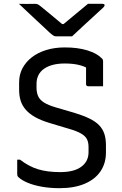

<svg xmlns="http://www.w3.org/2000/svg" viewBox="-20 -966 640 1004"><path d="M319 -718Q387 -718 437 -702.5Q487 -687 511 -662Q516 -658 517.5 -654Q519 -650 519 -645Q519 -625 519 -603Q519 -581 519 -558.5Q519 -536 519 -515Q500 -515 480.5 -515Q461 -515 441 -515Q436 -515 433 -518Q430 -521 430 -526Q430 -539 430 -552.5Q430 -566 430 -580Q430 -594 430 -609Q430 -624 430 -640L458 -596Q434 -615 400 -624.5Q366 -634 319 -634Q284 -634 257 -627Q230 -620 210.5 -606.5Q191 -593 181 -573Q171 -553 171 -528V-508Q171 -482 179.5 -463Q188 -444 210 -430Q232 -416 273 -404L369 -376Q415 -362 447 -346.5Q479 -331 498 -311.5Q517 -292 525.5 -266.5Q534 -241 534 -206V-168Q534 -112 505.5 -70Q477 -28 422.5 -5Q368 18 291 18Q242 18 199.5 10.5Q157 3 125.5 -10Q94 -23 76 -40Q72 -44 71 -47.5Q70 -51 70 -57Q70 -69 70 -81Q70 -93 70 -105.5Q70 -118 70 -131H85Q130 -96 178.5 -81Q227 -66 295 -66Q367 -66 405 -94Q443 -122 443 -170V-197Q443 -222 434.5 -238.5Q426 -255 403.5 -268Q381 -281 339 -293L242 -322Q195 -336 164 -353.5Q133 -371 114.5 -392.5Q96 -414 88 -439.5Q80 -465 80 -497V-535Q80 -576 97.5 -609Q115 -642 146.5 -666.5Q178 -691 222 -704.5Q266 -718 319 -718ZM357 -776Q347 -776 331 -776Q315 -776 298.5 -776Q282 -776 273 -776Q266 -776 260 -779.5Q254 -783 239 -796Q231 -804 212.5 -821Q194 -838 171 -859.5Q148 -881 124 -903.5Q100 -926 79 -946Q97 -945 119.5 -945.5Q142 -946 160 -946Q171 -946 176 -944Q181 -942 189 -936Q205 -923 241 -893.5Q277 -864 329 -820L275 -840Q292 -840 308 -840Q324 -840 340 -840L288 -820Q339 -862 375.5 -892.5Q412 -923 440 -946H515Q520 -946 522.5 -945Q525 -944 526 -942.5Q527 -941 527 -939Q527 -935 523.5 -930.5Q520 -926 504 -912Q491 -900 471.5 -882Q452 -864 430 -844Q408 -824 389 -806Q370 -788 357 -776Z"/></svg>

Font: Recursive
Style: Regular
Weight: 400
Version: Version 1.085